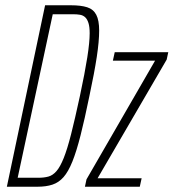

<svg xmlns="http://www.w3.org/2000/svg" viewBox="-20 -708 658 728"><path d="M6 0 151 -688H249Q287 -688 310.5 -680.5Q334 -673 345 -652Q356 -631 356 -592Q356 -552 347 -492.5Q338 -433 319 -344Q301 -256 285.5 -195Q270 -134 254.5 -95.5Q239 -57 221 -36.5Q203 -16 179 -8Q155 0 122 0ZM47 -34H126Q147 -34 163.5 -38.5Q180 -43 194 -59Q208 -75 221.5 -108.5Q235 -142 249.5 -199Q264 -256 283 -344Q302 -433 311 -490.5Q320 -548 320 -582Q320 -606 315.5 -620.5Q311 -635 303 -642.5Q295 -650 283.5 -652Q272 -654 257 -654H180ZM302 0 308 -28 568 -478H408L415 -510H618L612 -482L350 -32H517L510 0Z"/></svg>

Font: Saira UltraCondensed Thin
Style: Italic
Weight: 250
Width: 1
Italic angle: -12°
Designer: Hector Gatti with collaboration of the Omnibus-Type team
Foundry: Omnibus-Type
Version: Version 1.101